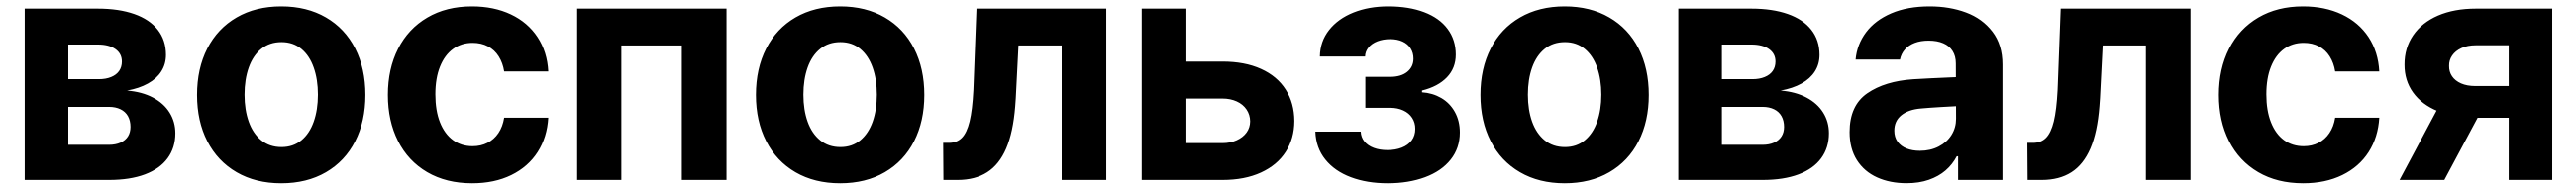

<svg xmlns="http://www.w3.org/2000/svg" viewBox="-20 -557 7965 588"><path d="M56.4 -530.4H282.2Q347.4 -530.4 395 -513.7Q442.5 -497 467.9 -464.7Q493.2 -432.4 493.2 -387.2Q493.2 -358.6 478.8 -336.1Q464.5 -313.5 437.4 -298.5Q410.4 -283.4 372.7 -276.7Q418.9 -273 452.8 -255.1Q486.6 -237.2 504.4 -208.5Q522.2 -179.9 522.2 -144.6Q522.2 -99.8 498.2 -67.2Q474.2 -34.6 428.2 -17.3Q382.2 0 316.9 0H56.4ZM383.4 -164.3Q383.4 -183.4 375.6 -197.5Q367.8 -211.5 352.6 -218.9Q337.3 -226.3 316.9 -226.3H191.3V-108.8H316.9Q337.3 -108.8 352.6 -115.6Q367.8 -122.5 375.6 -134.8Q383.4 -147.2 383.4 -164.3ZM356.8 -366.5Q356.8 -391 336.9 -405.1Q317 -419.2 282.2 -419.2H191.3V-311.9H285.3Q307.3 -311.9 323.6 -318.6Q339.8 -325.2 348.3 -337.4Q356.8 -349.6 356.8 -366.5Z M589.3 -263.2Q589.3 -344.9 621 -406.9Q652.8 -468.9 711.7 -503.1Q770.6 -537.3 849.7 -537.3Q928.8 -537.3 987.8 -503.1Q1046.7 -468.9 1078.3 -406.9Q1109.9 -344.9 1109.9 -263.2Q1109.9 -181.9 1078.3 -120Q1046.7 -58.1 987.8 -23.9Q928.8 10.3 849.7 10.3Q770.6 10.3 711.7 -23.9Q652.8 -58.1 621 -120Q589.3 -181.9 589.3 -263.2ZM963.1 -264Q963.1 -311.1 950.1 -347.9Q937.2 -384.7 911.9 -405.7Q886.5 -426.7 850.5 -426.7Q813.8 -426.7 788 -405.9Q762.3 -385.1 749.2 -348.2Q736.1 -311.3 736.1 -264Q736.1 -216.9 749.2 -180.2Q762.3 -143.6 788 -122.7Q813.8 -101.8 850.5 -101.8Q886.5 -101.8 911.9 -122.7Q937.2 -143.6 950.1 -180.3Q963.1 -217.1 963.1 -264Z M1179.4 -263.2Q1179.4 -344.1 1211 -406.2Q1242.6 -468.3 1301.5 -502.8Q1360.3 -537.3 1439.3 -537.3Q1507.2 -537.3 1559.7 -512.5Q1612.2 -487.6 1642.2 -441.9Q1672.3 -396.1 1675.3 -335.8H1539Q1534.8 -362.3 1522.1 -382.5Q1509.4 -402.7 1488.8 -413.5Q1468.2 -424.4 1441.4 -424.4Q1406.8 -424.4 1380.9 -405.5Q1355 -386.7 1340.6 -350.9Q1326.2 -315.1 1326.2 -265.2Q1326.2 -214.7 1340.4 -178.6Q1354.7 -142.5 1380.6 -123.5Q1406.5 -104.5 1441.4 -104.5Q1467 -104.5 1487.4 -115Q1507.9 -125.4 1521.2 -145.2Q1534.5 -164.9 1539 -192.8H1675.3Q1671.9 -132.5 1642.5 -86.6Q1613.1 -40.7 1561 -15.2Q1508.9 10.3 1439.9 10.3Q1359.9 10.3 1300.9 -24.2Q1242 -58.7 1210.7 -120.7Q1179.4 -182.6 1179.4 -263.2Z M1764.7 -530.4H2226.5V0H2088.3V-416.3H1901.3V0H1764.7Z M2317.5 -263.2Q2317.5 -344.9 2349.3 -406.9Q2381 -468.9 2439.9 -503.1Q2498.9 -537.3 2578 -537.3Q2657.1 -537.3 2716 -503.1Q2774.9 -468.9 2806.6 -406.9Q2838.2 -344.9 2838.2 -263.2Q2838.2 -181.9 2806.6 -120Q2774.9 -58.1 2716 -23.9Q2657.1 10.3 2578 10.3Q2498.9 10.3 2439.9 -23.9Q2381 -58.1 2349.3 -120Q2317.5 -181.9 2317.5 -263.2ZM2691.4 -264Q2691.4 -311.1 2678.4 -347.9Q2665.4 -384.7 2640.1 -405.7Q2614.8 -426.7 2578.8 -426.7Q2542 -426.7 2516.3 -405.9Q2490.5 -385.1 2477.4 -348.2Q2464.3 -311.3 2464.3 -264Q2464.3 -216.9 2477.4 -180.2Q2490.5 -143.6 2516.3 -122.7Q2542 -101.8 2578.8 -101.8Q2614.8 -101.8 2640.1 -122.7Q2665.4 -143.6 2678.4 -180.3Q2691.4 -217.1 2691.4 -264Z M2896.5 -114.9H2914.2Q2938.9 -114.9 2954.3 -130.5Q2969.7 -146.1 2978.2 -181.2Q2986.7 -216.3 2989.9 -277.9Q2990.1 -284.8 2990.6 -295.6L2999.5 -530.4H3400.9V0H3263V-416.3H3129.4L3121.1 -253.2L3119.3 -227.9Q3112.9 -147.7 3091.4 -97.7Q3069.9 -47.7 3032.6 -23.9Q2995.3 0 2940.8 0H2897.3Z M3982.4 -182.5Q3982.2 -128.2 3955.7 -87.1Q3929.3 -46 3879.1 -23Q3828.9 0 3760.1 0H3510.5V-530.4H3648.7V-114.1H3760.1Q3784.6 -114.1 3804.1 -122.9Q3823.6 -131.7 3834.6 -146.8Q3845.5 -161.9 3845.7 -181.5Q3845.5 -201.9 3834.6 -218.1Q3823.6 -234.4 3804.1 -243.2Q3784.6 -252 3760.1 -252H3601.6V-366.4H3760.1Q3829 -366.4 3879.1 -343.8Q3929.3 -321.2 3955.7 -279.6Q3982.2 -238 3982.4 -182.5Z M4270.2 -92.5Q4295.1 -92.5 4314.6 -100.1Q4334.2 -107.7 4345.3 -122.5Q4356.4 -137.3 4356.4 -158.3Q4356.4 -177.5 4346.7 -192.3Q4337.1 -207.1 4319.4 -215.2Q4301.7 -223.4 4278.8 -223.4H4202V-319.1H4278.8Q4312.5 -319.1 4331.7 -334.7Q4350.8 -350.3 4350.8 -375.5Q4350.8 -393.3 4342.1 -407.1Q4333.4 -420.9 4317.1 -428.4Q4300.8 -435.9 4278.9 -435.9Q4257 -435.9 4239.4 -429.2Q4221.8 -422.4 4211.7 -410.1Q4201.5 -397.7 4201.1 -382H4061.4Q4062 -428.7 4089.8 -464Q4117.6 -499.2 4165.3 -518.3Q4213.1 -537.3 4272.5 -537.3Q4336.7 -537.3 4383.9 -519.3Q4431.2 -501.3 4456.3 -467.4Q4481.5 -433.6 4481.5 -387.9Q4481.5 -346.3 4454.1 -317.7Q4426.7 -289.1 4377.1 -276.8V-271.3Q4409.8 -269.2 4436.6 -253.7Q4463.4 -238.1 4478.7 -210.5Q4494.1 -182.9 4494.1 -147Q4494.1 -98.8 4465.8 -63.2Q4437.5 -27.5 4386.7 -8.6Q4335.9 10.3 4270.8 10.3Q4206.9 10.3 4157 -8.6Q4107.1 -27.4 4078.2 -63.4Q4049.2 -99.3 4047.4 -149.7H4187.7Q4188.5 -132.1 4199 -119.2Q4209.6 -106.3 4227.9 -99.4Q4246.3 -92.5 4270.2 -92.5Z M4557.8 -263.2Q4557.8 -344.9 4589.6 -406.9Q4621.3 -468.9 4680.3 -503.1Q4739.2 -537.3 4818.3 -537.3Q4897.4 -537.3 4956.3 -503.1Q5015.3 -468.9 5046.9 -406.9Q5078.5 -344.9 5078.5 -263.2Q5078.5 -181.9 5046.9 -120Q5015.3 -58.1 4956.3 -23.9Q4897.4 10.3 4818.3 10.3Q4739.2 10.3 4680.3 -23.9Q4621.3 -58.1 4589.6 -120Q4557.8 -181.9 4557.8 -263.2ZM4931.7 -264Q4931.7 -311.1 4918.7 -347.9Q4905.8 -384.7 4880.4 -405.7Q4855.1 -426.7 4819.1 -426.7Q4782.3 -426.7 4756.6 -405.9Q4730.9 -385.1 4717.7 -348.2Q4704.6 -311.3 4704.6 -264Q4704.6 -216.9 4717.7 -180.2Q4730.9 -143.6 4756.6 -122.7Q4782.3 -101.8 4819.1 -101.8Q4855.1 -101.8 4880.4 -122.7Q4905.8 -143.6 4918.7 -180.3Q4931.7 -217.1 4931.7 -264Z M5169.7 -530.4H5395.4Q5460.7 -530.4 5508.2 -513.7Q5555.8 -497 5581.1 -464.7Q5606.4 -432.4 5606.4 -387.2Q5606.4 -358.6 5592.1 -336.1Q5577.8 -313.5 5550.7 -298.5Q5523.6 -283.4 5486 -276.7Q5532.2 -273 5566 -255.1Q5599.9 -237.2 5617.7 -208.5Q5635.5 -179.9 5635.5 -144.6Q5635.5 -99.8 5611.5 -67.2Q5587.5 -34.6 5541.5 -17.3Q5495.5 0 5430.2 0H5169.7ZM5496.7 -164.3Q5496.7 -183.4 5488.8 -197.5Q5481 -211.5 5465.8 -218.9Q5450.6 -226.3 5430.2 -226.3H5304.5V-108.8H5430.2Q5450.6 -108.8 5465.8 -115.6Q5481 -122.5 5488.8 -134.8Q5496.7 -147.2 5496.7 -164.3ZM5470.1 -366.5Q5470.1 -391 5450.2 -405.1Q5430.3 -419.2 5395.4 -419.2H5304.5V-311.9H5398.6Q5420.6 -311.9 5436.8 -318.6Q5453.1 -325.2 5461.6 -337.4Q5470.1 -349.6 5470.1 -366.5Z M5920 -221.3Q5881.4 -218.1 5859.5 -200.4Q5837.6 -182.7 5837.6 -152.7Q5837.6 -132.6 5847.6 -118.6Q5857.7 -104.6 5875.6 -97.4Q5893.5 -90.3 5916.8 -90.3Q5949.3 -90.3 5974.8 -103.5Q6000.4 -116.7 6014.5 -139.3Q6028.6 -161.9 6028.6 -189.6L6027.9 -360.9Q6027.9 -383.2 6017.9 -399.1Q6008 -415 5989.1 -423.1Q5970.3 -431.3 5943.7 -431.3Q5919.2 -431.3 5900.9 -424.3Q5882.5 -417.3 5870.7 -404.2Q5858.9 -391 5855.1 -372.7H5718Q5722.2 -419.5 5750.3 -457Q5778.4 -494.4 5828.5 -515.9Q5878.6 -537.3 5947 -537.3Q6008.6 -537.3 6059.3 -518.4Q6109.9 -499.5 6141 -458.9Q6172 -418.3 6172 -357.3V0H6034.9V-73.4H6030.8Q6017.4 -47.9 5996.1 -29.5Q5974.8 -11.1 5944.5 -0.5Q5914.2 10.1 5875.6 10.1Q5824.3 10.1 5784.5 -7.9Q5744.7 -25.9 5722 -61.5Q5699.4 -97.2 5699.4 -148.2Q5699.4 -230.4 5754 -268.2Q5808.6 -305.9 5896.3 -311.7Q5918.2 -313 5950.8 -314.7Q5983.5 -316.3 6009.9 -317.4Q6024.9 -318.2 6034.6 -318.4L6035.5 -228.7Q6019.4 -228 5982.2 -225.8Q5945.1 -223.6 5920 -221.3Z M6249 -114.9H6266.8Q6291.4 -114.9 6306.8 -130.5Q6322.2 -146.1 6330.8 -181.2Q6339.3 -216.3 6342.5 -277.9Q6342.7 -284.8 6343.2 -295.6L6352.1 -530.4H6753.5V0H6615.6V-416.3H6481.9L6473.6 -253.2L6471.8 -227.9Q6465.5 -147.7 6444 -97.7Q6422.4 -47.7 6385.2 -23.9Q6347.9 0 6293.4 0H6249.8Z M6841.3 -263.2Q6841.3 -344.1 6872.9 -406.2Q6904.5 -468.3 6963.4 -502.8Q7022.3 -537.3 7101.2 -537.3Q7169.1 -537.3 7221.6 -512.5Q7274.1 -487.6 7304.2 -441.9Q7334.2 -396.1 7337.3 -335.8H7200.9Q7196.7 -362.3 7184 -382.5Q7171.3 -402.7 7150.7 -413.5Q7130.1 -424.4 7103.4 -424.4Q7068.7 -424.4 7042.8 -405.5Q7016.9 -386.7 7002.5 -350.9Q6988.1 -315.1 6988.1 -265.2Q6988.1 -214.7 7002.4 -178.6Q7016.6 -142.5 7042.5 -123.5Q7068.4 -104.5 7103.4 -104.5Q7128.9 -104.5 7149.4 -115Q7169.8 -125.4 7183.1 -145.2Q7196.4 -164.9 7200.9 -192.8H7337.3Q7333.8 -132.5 7304.4 -86.6Q7275 -40.7 7222.9 -15.2Q7170.8 10.3 7101.8 10.3Q7021.8 10.3 6962.9 -24.2Q6903.9 -58.7 6872.6 -120.7Q6841.3 -182.6 6841.3 -263.2Z M7737.5 -416.9H7636.3Q7610 -416.9 7591.3 -408.2Q7572.6 -399.6 7562.7 -385.1Q7552.8 -370.7 7553.2 -353.1Q7552.8 -335.1 7562.3 -321Q7571.8 -306.9 7590.2 -298.8Q7608.7 -290.7 7634.8 -290.7H7785.1V-192.5H7634.8Q7567.7 -192.5 7518.1 -213.1Q7468.4 -233.6 7441.7 -270.8Q7415.1 -307.9 7415.3 -357Q7415.1 -408.4 7442.1 -447.9Q7469.2 -487.3 7519 -508.9Q7568.9 -530.4 7636.3 -530.4H7872.1V0H7737.5ZM7547 -275.8H7685.9L7538.4 0H7399.9Z"/></svg>

Font: Pretendard Variable
Style: Regular
Weight: 400
Designer: Base glyphs from Inter by Rasmus Andersson; Hangul glyphs from Noto Sans CJK(Source Han Sans) by Jang Soo-young and Kang
Foundry: Kil Hyung-jin
Version: Version 1.100;FEAKit 1.0